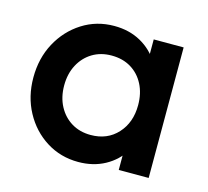

<svg xmlns="http://www.w3.org/2000/svg" viewBox="-79 -581 739 682"><g transform="rotate(15 290.0 -240.0)"><path d="M262 10Q197 10 144.5 -23Q92 -56 61.5 -112.5Q31 -169 31 -239Q31 -310 61.5 -366.5Q92 -423 144.5 -456.5Q197 -490 262 -490Q317 -490 359.5 -466.5Q402 -443 427 -402Q452 -361 452 -309V-171Q452 -119 427.5 -78Q403 -37 360 -13.5Q317 10 262 10ZM280 -94Q341 -94 378.5 -135Q416 -176 416 -240Q416 -283 399 -316Q382 -349 351.5 -367.5Q321 -386 280 -386Q240 -386 209.5 -367.5Q179 -349 161.5 -316Q144 -283 144 -240Q144 -197 161.5 -164Q179 -131 209.5 -112.5Q240 -94 280 -94ZM409 0V-129L428 -246L409 -362V-480H519V0Z"/></g></svg>

Font: Outfit Thin Medium
Style: Regular
Weight: 500
Version: Version 1.100;gftools[0.9.27]